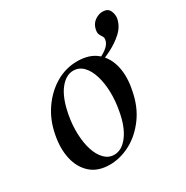

<svg xmlns="http://www.w3.org/2000/svg" viewBox="-129 -625 724 748"><g transform="rotate(-30 233.0 -251.5)"><path d="M157 14Q104 14 72 -14.5Q40 -43 29.5 -90Q19 -137 30 -193Q41 -253 73 -299.5Q105 -346 150 -372.5Q195 -399 247 -399Q302 -399 334.5 -371Q367 -343 377.5 -296.5Q388 -250 376 -193Q364 -127 329 -80Q294 -33 248.5 -9.5Q203 14 157 14ZM191 -11Q226 -11 253.5 -48Q281 -85 292 -149Q300 -191 299 -231Q298 -271 288 -304Q278 -337 259.5 -356Q241 -375 215 -375Q182 -375 154.5 -340Q127 -305 114 -236Q106 -193 107.5 -152.5Q109 -112 119 -80.5Q129 -49 147.5 -30Q166 -11 191 -11ZM300 -338 299 -352Q378 -380 384 -416Q386 -426 381.5 -432.5Q377 -439 373 -447Q369 -455 372 -470Q377 -493 394 -505Q411 -517 429 -517Q452 -517 460 -501Q468 -485 466 -467Q460 -434 434 -410Q408 -386 372.5 -368.5Q337 -351 300 -338Z"/></g></svg>

Font: Cormorant Garamond Light SemiBold
Style: Italic
Weight: 600
Italic angle: -10°
Version: Version 4.001